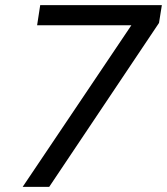

<svg xmlns="http://www.w3.org/2000/svg" viewBox="-20 -725 648 745"><path d="M68 0 518 -669 522 -627H124L136 -705H608L597 -636L171 0Z"/></svg>

Font: Nunito Sans 7pt
Style: Italic
Weight: 400
Italic angle: -9°
Designer: Vernon Adams
Foundry: Vernon Adams
Version: Version 3.101;gftools[0.9.27]